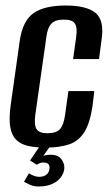

<svg xmlns="http://www.w3.org/2000/svg" viewBox="-20 -524 399 696"><path d="M146 11Q109 11 82 5Q55 -1 38.5 -17.5Q22 -34 17 -64.5Q12 -95 19 -145L52 -379Q63 -450 102.5 -477Q142 -504 218 -504Q294 -504 326.5 -477Q359 -450 348 -379L339 -310H245L256 -389Q261 -423 252 -438Q243 -453 211 -453Q180 -453 166 -438Q152 -423 148 -389L108 -108Q103 -71 112.5 -56Q122 -41 152 -41Q184 -41 197.5 -56Q211 -71 216 -108L228 -194H322L316 -145Q307 -79 286 -45.5Q265 -12 230 -0.5Q195 11 146 11ZM120 152Q102 152 88 145.5Q74 139 67 135L85 104Q90 108 101 112.5Q112 117 121 117Q139 117 148.5 109Q158 101 159 89Q163 65 137 65Q130 65 124 67.5Q118 70 113 73L89 58L128 0H166L132 48L127 46Q134 41 143.5 39Q153 37 164 37Q191 37 203 53.5Q215 70 213 89Q209 116 184.5 134Q160 152 120 152Z"/></svg>

Font: Alumni Sans Thin SemiBold
Style: Italic
Weight: 600
Italic angle: -8°
Version: Version 1.016